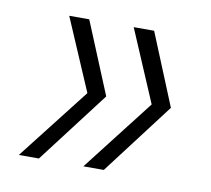

<svg xmlns="http://www.w3.org/2000/svg" viewBox="-50 -526 506 461"><g transform="rotate(10 202.5 -295.0)"><path d="M230 -120.1H180.2L315.9 -294.9L241.2 -470.2H291L362.8 -294.9ZM71.8 -120.1H22.9L159.2 -294.9L84 -470.2H132.8L205.1 -294.9Z"/></g></svg>

Font: SVN-Poppins ExtraLight
Style: Italic
Weight: 200
Italic angle: -10°
Designer: Ninad Kale (Devanagari), Jonny Pinhorn (Latin)
Foundry: Indian Type Foundry
Version: Version 3.002 2017